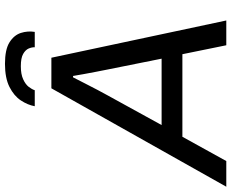

<svg xmlns="http://www.w3.org/2000/svg" viewBox="-128 -810 908 753"><g transform="rotate(-90 325.5 -434.0)"><path d="M-30.8 0 355.2 -686H475.1L621.2 0H524L488.9 -172.2H165.1L69.9 0ZM211 -253.7H471.4L428.5 -467.4Q424.9 -486.8 419.9 -511.1Q414.9 -535.4 410.8 -559.6Q406.6 -583.7 403.6 -601H398.2Q388.2 -581 374.7 -555Q361.3 -528.9 348.8 -504.9Q336.3 -480.9 327.7 -465.8ZM284.9 -751.2Q289.9 -779 307.7 -805.8Q325.4 -832.6 360.4 -850.3Q395.5 -868 451.1 -868Q507.2 -868 535.4 -850.3Q563.6 -832.6 572.3 -805.8Q580.9 -779 576.4 -751.2H516.1Q516.6 -762.2 511.3 -774.9Q506 -787.5 490.1 -796.6Q474.3 -805.8 441.8 -805.8Q410.3 -805.8 390.5 -796.6Q370.6 -787.5 360.9 -774.9Q351.1 -762.2 347.6 -751.2Z"/></g></svg>

Font: Archivo Variable SemiBold
Style: Italic
Weight: 600
Italic angle: -10°
Designer: Hector Gatti
Foundry: Omnibus-Type
Version: Version 2.001